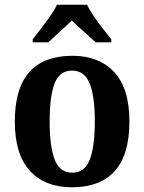

<svg xmlns="http://www.w3.org/2000/svg" viewBox="-20 -786 613 816"><path d="M285 10Q172 10 107.5 -59.5Q43 -129 43 -270Q43 -411 105 -480Q167 -549 288 -549Q400 -549 465 -480Q530 -411 530 -270Q530 -129 468 -59.5Q406 10 285 10ZM287 -52Q340 -52 361.5 -107.5Q383 -163 383 -270Q383 -377 361 -431.5Q339 -486 286 -486Q233 -486 212 -431.5Q191 -377 191 -270Q191 -163 212.5 -107.5Q234 -52 287 -52ZM119 -619Q134 -638 154 -664Q174 -690 193 -717Q212 -744 222 -766H350Q360 -744 378.5 -717Q397 -690 417.5 -664Q438 -638 453 -619V-606H387Q375 -617 356.5 -633.5Q338 -650 318.5 -667.5Q299 -685 285 -699Q264 -678 234 -651Q204 -624 185 -606H119Z"/></svg>

Font: Noto Serif Sinhala SemiCondensed
Style: Bold
Weight: 700
Width: 4
Designer: Jelle Bosma - Monotype Design Team
Foundry: Monotype Imaging Inc.
Version: Version 2.007; ttfautohint (v1.8.4.7-5d5b)